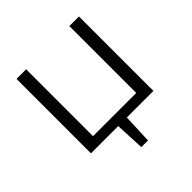

<svg xmlns="http://www.w3.org/2000/svg" viewBox="-218 -831 1200 1200"><g transform="rotate(-45 382.0 -231.5)"><path d="M573 -658H658V0H423L415 195H356L347 0H106V-658H191V-67H573Z"/></g></svg>

Font: EauTestText Medium
Style: Regular
Weight: 500
Designer: Christian Thalmann (Catharsis Fonts)
Version: Version 0.001;PS 000.001;hotconv 1.0.88;makeotf.lib2.5.64775